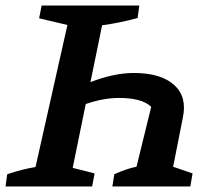

<svg xmlns="http://www.w3.org/2000/svg" viewBox="-40 -672 762 692"><path d="M-20 0 -14 -44Q39 -62 88 -70L203 -582L101 -606L110 -652H462L456 -607Q422 -598 390.5 -591.5Q359 -585 328 -581L286 -376Q327 -392 366.5 -400.5Q406 -409 441 -409Q540 -409 587.5 -366Q635 -323 619 -248L584 -71L654 -47L646 0H365L372 -44Q394 -54 414.5 -61Q435 -68 452 -71L505 -287Q472 -319 389 -319Q360 -319 330.5 -313.5Q301 -308 269 -297L222 -67L301 -47L292 0Z"/></svg>

Font: Piazzolla SemiBold
Style: Italic
Weight: 600
Italic angle: -11.3°
Designer: Juan Pablo del Peral
Foundry: Huerta Tipografica
Version: Version 1.330